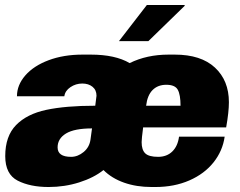

<svg xmlns="http://www.w3.org/2000/svg" viewBox="-20 -740 964 770"><path d="M898 -330Q898 -291 887 -229H554Q548 -183 548 -170Q548 -139 562.5 -125Q577 -111 614 -111Q649 -111 671 -132.5Q693 -154 698 -192H881Q873 -135 836.5 -89Q800 -43 739.5 -16.5Q679 10 603 10H588Q527 10 477.5 -7.5Q428 -25 395 -58Q356 -27 297.5 -8.5Q239 10 175 10Q101 10 51 -15.5Q1 -41 1 -114Q1 -194 44.5 -238.5Q88 -283 166 -299.5Q244 -316 362 -316L367 -356Q367 -379 351 -392Q335 -405 310 -405Q284 -405 262.5 -390.5Q241 -376 238 -354H48Q48 -399 81.5 -437.5Q115 -476 175 -498.5Q235 -521 311 -521H344Q442 -521 500 -487Q569 -521 656 -521H681Q786 -521 842 -469Q898 -417 898 -330ZM566 -316H704Q704 -360 693 -380Q682 -400 647 -400Q613 -400 592 -379Q571 -358 566 -316ZM211 -149Q211 -111 265 -111Q292 -111 315.5 -130.5Q339 -150 343 -181L349 -225Q278 -225 244.5 -204.5Q211 -184 211 -149ZM720 -720 721 -717 575 -575H457L569 -720Z"/></svg>

Font: Chivo Black Italic
Style: Regular
Weight: 900
Italic angle: -8.05°
Designer: Hector Gatti
Foundry: Omnibus-Type
Version: Version 1.007